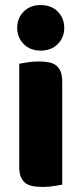

<svg xmlns="http://www.w3.org/2000/svg" viewBox="-20 -731 322 759"><path d="M48 -621Q48 -659 73.5 -685Q99 -711 141 -711Q183 -711 208.5 -685Q234 -659 234 -621Q234 -583 208.5 -557Q183 -531 141 -531Q99 -531 73.5 -557Q48 -583 48 -621ZM226 -1Q215 1 193.5 4.5Q172 8 150 8Q128 8 110.5 5Q93 2 81 -7Q69 -16 62.5 -31.5Q56 -47 56 -72V-479Q67 -481 88.5 -484.5Q110 -488 132 -488Q154 -488 171.5 -485Q189 -482 201 -473Q213 -464 219.5 -448.5Q226 -433 226 -408Z"/></svg>

Font: Baloo Chettan
Style: Regular
Weight: 400
Designer: Maithili Shingre and Ek Type
Foundry: Ek Type
Version: Version 1.443;PS 1.000;hotconv 16.6.51;makeotf.lib2.5.65220;